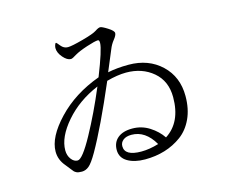

<svg xmlns="http://www.w3.org/2000/svg" viewBox="-104 -880 1208 1028"><g transform="rotate(-15 500.0 -366.0)"><path d="M127 -157.2Q127 -237.3 218.8 -334Q310.5 -430.7 452.1 -482.4Q507.8 -623 507.8 -658.2Q507.8 -674.8 500 -674.8Q483.4 -674.8 436 -659.2Q388.7 -643.6 366.2 -629.9Q343.8 -615.2 335 -615.2Q314.5 -615.2 292 -641.1Q269.5 -667 269.5 -693.4Q269.5 -699.2 272.5 -709.5Q275.4 -719.7 280.3 -719.7Q282.2 -719.7 297.9 -700.2Q313.5 -680.7 335.9 -680.7Q357.4 -680.7 420.4 -697.8Q483.4 -714.8 502 -727.5Q519.5 -739.3 529.3 -739.3Q539.1 -739.3 569.3 -720.2Q599.6 -701.2 599.6 -688.5Q599.6 -675.8 583 -655.3Q566.4 -634.8 556.6 -609.4Q545.9 -583 508.8 -495.1Q560.5 -505.9 624 -505.9Q734.4 -505.9 805.2 -439Q876 -372.1 876 -265.6Q876 -194.3 851.1 -140.6Q826.2 -86.9 783.7 -55.7Q741.2 -24.4 689.9 -8.8Q638.7 6.8 580.1 6.8Q521.5 6.8 483.4 -15.6Q445.3 -38.1 445.3 -81.1Q445.3 -123 474.1 -147Q502.9 -170.9 554.7 -170.9Q606.4 -170.9 649.4 -143.6Q692.4 -116.2 717.8 -78.1Q810.5 -137.7 810.5 -276.4Q810.5 -366.2 750 -417.5Q689.5 -468.8 600.6 -468.8Q552.7 -468.8 492.2 -452.1Q393.6 -221.7 323.2 -98.6Q293.9 -47.9 275.4 -32.7Q256.8 -17.6 236.3 -17.6Q215.8 -17.6 207 -22Q198.2 -26.4 193.8 -30.8Q189.5 -35.2 181.6 -45.9Q173.8 -56.6 159.2 -74.2Q127 -111.3 127 -157.2ZM178.7 -150.4Q178.7 -122.1 193.8 -101.6Q209 -81.1 229.5 -81.1Q255.9 -81.1 316.9 -192.4Q377.9 -303.7 433.6 -436.5Q322.3 -389.6 250.5 -306.6Q178.7 -223.6 178.7 -150.4ZM479.5 -92.8Q479.5 -39.1 571.3 -39.1Q616.2 -39.1 668 -54.7Q619.1 -139.6 542 -139.6Q512.7 -139.6 496.1 -126.5Q479.5 -113.3 479.5 -92.8Z"/></g></svg>

Font: GenEi Koburi Mincho v6
Style: Regular
Weight: 400
Designer: o_tamon (Modified)
Foundry: o_tamon / Adobe Systems Incorporated
Version: Version 6.1